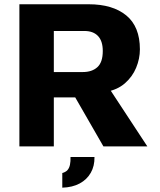

<svg xmlns="http://www.w3.org/2000/svg" viewBox="-20 -687 749 901"><path d="M71 0V-667H396.1Q508.8 -667 572.7 -614.5Q636.5 -562 636.5 -455.5Q636.5 -411.5 618.8 -368.9Q601.1 -326.4 565.8 -295.8Q530.5 -265.3 478.1 -256.2L467.5 -310.5L671.4 0H465.3L298.1 -290.6L369.8 -229.8H232.6V0ZM232.6 -348.9H368.7Q411.8 -348.9 437 -371.9Q462.3 -394.9 462.3 -447.7Q462.3 -494.4 439.9 -518Q417.5 -541.6 376.2 -541.6H232.6ZM272.3 193.7V125Q288.5 120.5 296.9 110.9Q305.2 101.4 308.4 85.7Q311.6 70 310.9 49.7H423.4Q424.1 92.1 406 123.8Q387.9 155.6 354.1 173.9Q320.2 192.2 272.3 193.7Z"/></svg>

Font: Maven Pro
Style: Regular
Weight: 400
Designer: Joe Prince
Foundry: Joe Prince
Version: Version 2.103